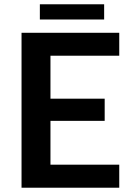

<svg xmlns="http://www.w3.org/2000/svg" viewBox="-20 -876 615 896"><path d="M215.5 -616V-415.5H468.5V-312H215.5V-107.5H536.5V0H80.5V-723H536.5V-616ZM166 -856H466V-785H166Z"/></svg>

Font: Lato 2
Style: Bold
Weight: 700
Designer: Lukasz Dziedzic with Adam Twardoch and Botio Nikoltchev
Foundry: tyPoland Lukasz Dziedzic
Version: Version 2.015; 2015-08-06; http://www.latofonts.com/